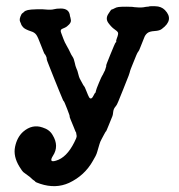

<svg xmlns="http://www.w3.org/2000/svg" viewBox="-20 -588 587 631"><path d="M50 -507 49 -510Q49 -510 46 -517Q42 -525 51 -542Q55 -546 55 -545.5Q55 -545 59 -549Q63 -553 71.5 -555Q80 -557 101 -557.5Q122 -558 127 -557Q148 -555 156.5 -557.5Q165 -560 180 -560Q208 -560 210 -535Q211 -531 211.5 -530Q212 -529 213 -522Q214 -515 207 -507.5Q200 -500 193 -497Q186 -494 184 -493Q177 -490 181 -480Q185 -470 188.5 -460Q192 -450 199.5 -437Q207 -424 210.5 -416Q214 -408 218.5 -401.5Q223 -395 225.5 -382.5Q228 -370 231 -363.5Q234 -357 234.5 -355Q235 -353 236.5 -347.5Q238 -342 239.5 -336.5Q241 -331 245.5 -323.5Q250 -316 252 -311.5Q254 -307 256 -305.5Q258 -304 264 -288.5Q270 -273 273 -268Q280 -258 288 -275Q292 -283 292.5 -282.5Q293 -282 294 -284Q295 -286 295.5 -290Q296 -294 305 -315.5Q314 -337 316 -339.5Q318 -342 320.5 -348Q323 -354 324 -355Q325 -356 325.5 -358.5Q326 -361 328 -366.5Q330 -372 329 -372.5Q328 -373 343 -409.5Q358 -446 359 -447Q363 -450 362 -452Q361 -454 364 -462Q370 -477 367.5 -481.5Q365 -486 356 -492Q347 -498 336.5 -512Q326 -526 335.5 -541.5Q345 -557 347.5 -557Q350 -557 356 -560.5Q362 -564 369.5 -565Q377 -566 395.5 -566Q414 -566 414.5 -565.5Q415 -565 421.5 -564.5Q428 -564 435.5 -563.5Q443 -563 451 -564Q459 -565 459.5 -565.5Q460 -566 464.5 -566Q469 -566 470 -567Q472 -568 491 -567.5Q510 -567 522 -555Q553 -523 512 -493Q505 -487 488 -486Q471 -485 464 -479Q457 -473 454 -464.5Q451 -456 448 -449.5Q445 -443 441 -432Q437 -421 434.5 -418.5Q432 -416 428 -406.5Q424 -397 420.5 -388Q417 -379 415 -374.5Q413 -370 410 -362Q407 -354 406 -349Q405 -344 395.5 -321Q386 -298 384 -292Q382 -286 377.5 -276Q373 -266 369 -255Q365 -244 359 -237Q353 -230 352 -220Q351 -210 349.5 -206.5Q348 -203 345 -195.5Q342 -188 337.5 -177Q333 -166 331.5 -162.5Q330 -159 329 -157Q328 -155 327.5 -155.5Q327 -156 327 -155Q325 -152 322 -146Q319 -140 314 -131Q309 -122 307 -114.5Q305 -107 303 -101Q301 -95 299.5 -89Q298 -83 294 -75Q290 -67 285 -59Q258 -11 207 13Q163 33 112 16Q97 11 96 9Q95 7 91.5 5Q88 3 83 -2Q78 -7 72 -11Q66 -15 62.5 -18Q59 -21 56.5 -22.5Q54 -24 44 -40Q23 -74 29.5 -105.5Q36 -137 56 -155Q86 -181 120 -169Q143 -162 153 -144Q175 -108 154 -76Q147 -65 149 -60.5Q151 -56 164 -60Q199 -70 224 -120Q232 -135 232 -141L230 -153Q230 -153 229.5 -153.5Q229 -154 228 -156Q227 -159 222 -171Q217 -183 212.5 -194Q208 -205 209 -205.5Q210 -206 200.5 -230.5Q191 -255 189.5 -255.5Q188 -256 185 -264Q182 -272 175 -288Q168 -304 159 -327.5Q150 -351 141.5 -371.5Q133 -392 133.5 -395Q134 -398 131 -404Q128 -410 128 -409Q126 -409 115 -438.5Q104 -468 99 -474Q93 -482 82 -485Q61 -492 55.5 -499Q50 -506 50 -507Z"/></svg>

Font: TT2020 Style E
Style: Regular
Weight: 400
Version: Version 00.2